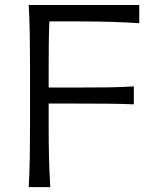

<svg xmlns="http://www.w3.org/2000/svg" viewBox="-20 -764 638 784"><path d="M97.3 0H185.3Q181.5 -62.4 180.1 -120.1Q178.7 -177.8 178.7 -246.5V-341.1H298.1Q369.3 -341.1 421.8 -340.6Q474.3 -340.1 526.5 -338V-411.4Q477.2 -408 424.5 -407.3Q371.8 -406.6 299 -406.6H178.7V-484.4Q178.7 -537.6 179.2 -583.8Q179.7 -629.9 181.6 -676.6H291.6Q374 -676.6 434.9 -674.7Q495.7 -672.9 548.6 -669.2V-743.5H97.3Q100.6 -680.9 101.6 -623Q102.6 -565 102.6 -495.5V-246.5Q102.6 -177.8 101.6 -120.1Q100.6 -62.4 97.3 0Z"/></svg>

Font: Pinar-VF-FD
Style: Regular
Weight: 300
Designer: Amin Abedi
Version: Version 3.0